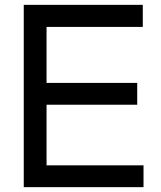

<svg xmlns="http://www.w3.org/2000/svg" viewBox="-20 -772 665 792"><path d="M172 -340H546V-430H172V-661H569V-752H78V0H572V-90H172Z"/></svg>

Font: Hibana SubMedium
Style: Regular
Weight: 500
Width: 6
Designer: pygmalion
Foundry: ybstudio
Version: Version 0.930;hotconv 1.0.109;makeotfexe 2.5.65596